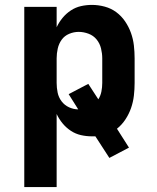

<svg xmlns="http://www.w3.org/2000/svg" viewBox="-20 -548 640 783"><path d="M79 215V-520H211V-437Q221 -458 235.5 -475.5Q250 -493 269 -505.5Q288 -518 310 -523Q332 -528 355 -528Q381 -528 407 -521Q433 -514 454 -498.5Q475 -483 490 -461Q505 -439 514 -414Q523 -389 526 -362.5Q529 -336 529 -310V-210Q529 -184 526 -158Q523 -132 514.5 -107.5Q506 -83 491.5 -61Q477 -39 457 -23L506 54L426 96L369 8H355Q332 8 310 3Q288 -2 269 -14.5Q250 -27 235.5 -44.5Q221 -62 211 -83V215ZM299 -102 260 -164 340 -206 381 -143Q390 -157 393.5 -174.5Q397 -192 397 -210V-310Q397 -330 392 -350.5Q387 -371 374 -387Q361 -403 341 -410.5Q321 -418 301 -418Q281 -418 262 -410Q243 -402 231.5 -386Q220 -370 215.5 -350Q211 -330 211 -310V-210Q211 -190 215 -170.5Q219 -151 231 -135Q243 -119 261.5 -110.5Q280 -102 299 -102Z"/></svg>

Font: Iosevka Aile Extrabold
Style: Regular
Weight: 800
Designer: Belleve Invis
Foundry: Belleve Invis
Version: Version 27.3.5; ttfautohint (v1.8.4)